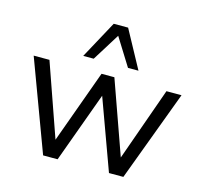

<svg xmlns="http://www.w3.org/2000/svg" viewBox="-108 -873 1056 994"><g transform="rotate(15 420.5 -376.5)"><path d="M205.3 0 24.5 -486.3H109L258.3 -60.5H233.7L388.1 -486.3H457L608.4 -60.5H584.8L736.1 -486.3H816.8L635.4 0H558.3L399.1 -436.6H442.3L283 0ZM272.6 -551.3 382.1 -752.8H459.2L568.7 -551.3H512.5L420.6 -698.7L328.7 -551.3Z"/></g></svg>

Font: Nunito Sans 12pt ExtraLight
Style: Regular
Weight: 200
Designer: Vernon Adams
Foundry: Vernon Adams
Version: Version 3.101;gftools[0.9.27]